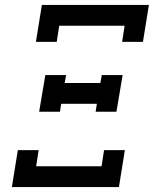

<svg xmlns="http://www.w3.org/2000/svg" viewBox="-20 -755 640 775"><path d="M125 -586 149 -735H581L557 -586H473L483 -651H219L209 -586ZM138 -304 163 -452H247L241 -420H385L391 -452H475L450 -304H366L371 -336H227L222 -304ZM28 0 52 -149H136L126 -84H390L400 -149H484L460 0Z"/></svg>

Font: Iosevka HT Medium Extended
Style: Italic
Weight: 500
Width: 7
Italic angle: -9°
Monospace: yes
Designer: Belleve Invis
Foundry: Belleve Invis
Version: Version 32.3.0; ttfautohint (v1.8.4)